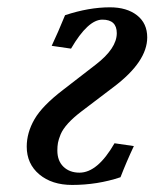

<svg xmlns="http://www.w3.org/2000/svg" viewBox="-20 -511 447 533"><path d="M200.7 -31.7Q251 -31.7 297.9 -113.3L351.6 -105.5Q331.1 -62 314.5 -19Q250.5 2.4 180.2 2.4Q124 2.4 89.1 -26.9Q54.2 -56.2 54.2 -104Q54.2 -142.6 75.7 -179.9Q97.2 -217.3 155.3 -261.7L245.6 -331.5Q304.2 -376.5 304.2 -418.9Q304.2 -456.5 264.2 -456.5Q224.1 -456.5 177.2 -376L123.5 -383.8Q140.6 -419.9 160.6 -468.8Q226.6 -490.7 285.2 -490.7Q332 -490.7 360.4 -468.5Q388.7 -446.3 388.7 -407.2Q388.7 -339.8 295.4 -269.5L206.1 -201.7Q183.6 -184.6 168.9 -168.5Q154.3 -152.3 148.4 -138.2Q142.6 -124 140.9 -114.5Q139.2 -105 139.2 -93.3Q139.2 -64.5 156.2 -48.1Q173.3 -31.7 200.7 -31.7Z"/></svg>

Font: Flanker
Style: Italic
Weight: 400
Italic angle: -12°
Designer: Flanker
Version: Version 2.027